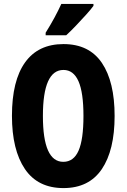

<svg xmlns="http://www.w3.org/2000/svg" viewBox="-20 -950 646 980"><path d="M565 -358Q565 -183 499.5 -86.5Q434 10 304 10Q173 10 107 -87.5Q41 -185 41 -359Q41 -538 108 -631.5Q175 -725 304 -725Q435 -725 500 -629Q565 -533 565 -358ZM199 -358Q199 -124 303 -124Q356 -124 381 -181Q406 -238 406 -358Q406 -478 380.5 -535.5Q355 -593 304 -593Q199 -593 199 -358ZM457 -920Q444 -902 420 -875.5Q396 -849 369 -820.5Q342 -792 318 -770H213V-783Q238 -823 258 -860Q278 -897 293 -930H457Z"/></svg>

Font: Noto Sans Lao ExtraCondensed ExtraBold
Style: Regular
Weight: 800
Width: 2
Designer: Monotype Design Team
Foundry: Monotype Imaging Inc.
Version: Version 2.003; ttfautohint (v1.8.4.7-5d5b)